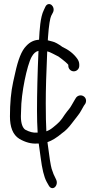

<svg xmlns="http://www.w3.org/2000/svg" viewBox="-20 -689 489 965"><path d="M350.9 -330.5C365.9 -330.5 378.4 -343 378.4 -358V-365C378.4 -375.4 374.4 -385.5 368 -394.3C350.3 -419 325.9 -438.2 293.7 -453.1C273.8 -467.7 256.4 -477.7 242.6 -480.6C232.2 -482.8 228.2 -484.5 220.3 -486.3C220.5 -490.1 220.9 -496.3 221.2 -501C225.3 -561.7 232 -599.1 237.2 -609.2L246 -626.1C253.8 -640.8 247.7 -656.8 239.4 -663.7C230.7 -670.9 216.1 -671.5 208.2 -655.4L200.3 -638.5C182.2 -602.7 179 -538.1 176.3 -489.3C153.2 -487.9 131.6 -479.6 111.5 -457.6C88.2 -434.4 70.8 -388.8 56.3 -322.2C52.3 -303.8 49 -289.2 46.3 -277.8C35.3 -228.4 30 -170.7 30 -104C30 -51 44.1 -11.6 77.1 8.7C107.3 26.4 137.1 34.3 165.9 32.5H174.7C177.5 53.4 181.6 81.5 184.5 104C191.7 159.6 200.8 199.1 214.1 224.1L225 243.4C233.1 258.5 246.3 259.7 255.4 252C264 244.7 269.6 228.7 262 213.3C252.1 194.7 244.9 177.2 239.6 159.4C234.9 143.4 227.8 100 218.5 25.5C241 17.9 266 2.5 292.4 -20C308.9 -31.2 324.9 -47.6 340.8 -68.8C356.1 -89.2 366.5 -102.6 371.4 -108.4C382.9 -122.1 393.4 -143.7 401.4 -157.2L408.6 -167.6L409.1 -168.4C415.8 -181.8 412.9 -197.6 399.3 -205.7C384.9 -214.3 368 -207.8 361.2 -196.4L355.2 -186.6C350.6 -179.3 345.6 -170.7 340.9 -161.9C329.6 -141 323.6 -138.8 305.6 -113.2C285 -81.1 277.6 -73.9 247.2 -49.1C235.2 -39.3 225 -33.3 213 -29.1C211.1 -61.6 210 -110.3 210 -170.7C210 -237.6 212.4 -321.7 217.3 -430.6L220.6 -430C230.1 -428.2 258.5 -412.5 274.1 -404.7C284.9 -397.1 297.7 -387.1 309.1 -377.4C316.8 -370.7 321.7 -365.5 323.4 -363.1V-358C323.4 -343 335.8 -330.5 350.9 -330.5ZM166 -132C166 -93.5 167 -58.9 169.2 -22.5H164.4L164 -22.5C148 -21 128.3 -25.5 106.2 -37.6C94 -46.9 85 -67.3 85 -104.5C85 -113.9 85.3 -123.4 86 -133.2L86 -133.6V-134C86 -219.8 115.9 -361.4 138.7 -402.6C148.7 -420.7 159.3 -430.1 173.4 -433.4C168.5 -320.4 166 -218.4 166 -132Z"/></svg>

Font: MewTooHand
Style: BdCond
Weight: 400
Designer: Mew Too, Robert Jablonski
Version: Version 0.77